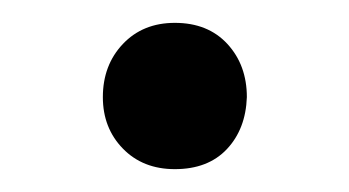

<svg xmlns="http://www.w3.org/2000/svg" viewBox="-20 -136 305 168"><path d="M70 -51Q70 -79 87.5 -97.5Q105 -116 133 -116Q162 -116 179 -97.5Q196 -79 196 -51Q195 -23 178.5 -5.5Q162 12 133 12Q105 12 87.5 -6Q70 -24 70 -51Z"/></svg>

Font: Linguistics Pro
Style: Regular
Weight: 400
Designer: Stefan Peev, Context Ltd
Foundry: Stefan Peev, Context Ltd
Version: Version 001.000